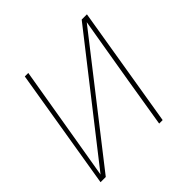

<svg xmlns="http://www.w3.org/2000/svg" viewBox="-139 -649 778 778"><g transform="rotate(-45 250.0 -260.0)"><path d="M16 0 102 -520H122L87 -312Q75 -239 62.5 -166.5Q50 -94 38 -22L428 -520H458L372 0H352L386 -208Q398 -281 410.5 -353.5Q423 -426 435 -498L46 0Z"/></g></svg>

Font: Iosevka Term Curly Th Obl
Style: Regular
Weight: 100
Italic angle: -9°
Designer: Belleve Invis
Foundry: Belleve Invis
Version: Version 32.3.0